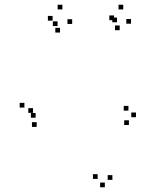

<svg xmlns="http://www.w3.org/2000/svg" viewBox="-20 -772 660 814"><path d="M526.5 -242V-262H506.5V-242ZM556.5 -275V-295H536.5V-275ZM524.5 -303V-323H504.5V-303ZM120 -293.5V-313.5H100V-293.5ZM131 -273V-293H111V-273ZM286 -670.5V-690.5H266V-670.5ZM244.5 -732V-752H224.5V-732ZM203 -684.5V-704.5H183V-684.5ZM234.5 -634V-654H214.5V-634ZM224 -661.5V-681.5H204V-661.5ZM83.5 -316V-336H63.5V-316ZM135.5 -234V-254H115.5V-234ZM456.5 -9.5V-29.5H436.5V-9.5ZM535.5 -671.5V-691.5H515.5V-671.5ZM502.5 -732V-752H482.5V-732ZM463.5 -686.5V-706.5H443.5V-686.5ZM487.5 -644V-664H467.5V-644ZM476 -677.5V-697.5H456V-677.5ZM394 -13.5V-33.5H374V-13.5ZM424.5 22V2H404.5V22Z"/></svg>

Font: Monaspace Radon Dots Var
Style: Regular
Weight: 400
Designer: Riley Cran and the Lettermatic Team
Version: Version 1.100 (Monaspace Radon Dots)